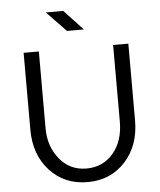

<svg xmlns="http://www.w3.org/2000/svg" viewBox="-61 -966 871 1043"><g transform="rotate(-5 374.5 -444.0)"><path d="M577 -286V-705H660V-286Q660 -149 580 -62Q500 25 375 25Q249 25 169 -62Q89 -149 89 -286V-705H172V-286Q172 -187 228.5 -118Q285 -49 375 -49Q465 -49 521 -115Q577 -181 577 -286ZM228 -913H323L426 -803H334Z"/></g></svg>

Font: Metropolitano
Style: Regular
Weight: 400
Designer: Fonts by Alex Slobzheninov & Chris M. Simpson / Changes by Cristiano Sobral
Foundry: Fonts by Alex Slobzheninov & Chris M. Simpson / Changes by Cristiano Sobral
Version: Version 1.00;August 30, 2020;FontCreator 13.0.0.2681 64-bit